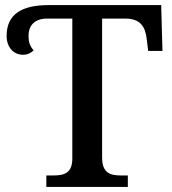

<svg xmlns="http://www.w3.org/2000/svg" viewBox="-20 -734 675 754"><path d="M162 0H482V-45H454C414 -45 381 -54 381 -115V-661H473C533 -661 551 -626 556 -582L562 -534H618L613 -714H171C68 -714 6 -680 6 -593C6 -550 32 -519 70 -519C88 -519 100 -525 112 -536C97 -554 92 -569 92 -593C92 -634 116 -661 165 -661H264V-111C264 -53 230 -45 190 -45H162Z"/></svg>

Font: Noto Serif Medium
Style: Regular
Weight: 500
Designer: Monotype Design Team
Foundry: Monotype Imaging Inc.
Version: Version 2.013